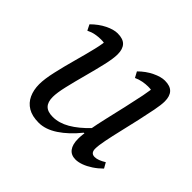

<svg xmlns="http://www.w3.org/2000/svg" viewBox="-119 -607 764 764"><g transform="rotate(45 263.5 -225.0)"><path d="M177 12Q140 12 116.5 -2Q93 -16 81.5 -41Q70 -66 70 -98Q70 -127 80 -171.5Q90 -216 103.5 -264.5Q117 -313 127 -354.5Q137 -396 137 -420L150 -392Q145 -395 137 -396.5Q129 -398 118 -398Q103 -398 87 -395Q71 -392 55 -384L43 -408Q69 -434 97.5 -448Q126 -462 148 -462Q179 -462 193 -447Q207 -432 207 -403Q207 -379 197.5 -338Q188 -297 175.5 -251Q163 -205 153.5 -164.5Q144 -124 144 -100Q144 -72 157.5 -58Q171 -44 200 -44Q235 -44 270.5 -64.5Q306 -85 343 -124L357 -87H332Q295 -41 255 -14.5Q215 12 177 12ZM384 12Q359 12 346 -5Q333 -22 333 -54Q333 -76 339.5 -112Q346 -148 356 -191Q366 -234 376 -277.5Q386 -321 393.5 -358.5Q401 -396 402 -420L416 -392Q411 -395 403 -396.5Q395 -398 383 -398Q369 -398 353 -395Q337 -392 322 -385L309 -409Q334 -434 363 -448Q392 -462 414 -462Q444 -462 458 -447Q472 -432 472 -403Q472 -384 465.5 -350.5Q459 -317 450 -277Q441 -237 431.5 -197Q422 -157 415.5 -124.5Q409 -92 409 -74Q409 -49 431 -49Q441 -49 452.5 -53.5Q464 -58 477 -66L490 -43Q473 -26 454 -13.5Q435 -1 417 5.5Q399 12 384 12Z"/></g></svg>

Font: Petrona
Style: Italic
Weight: 400
Italic angle: -9°
Designer: Ringo R. Seeber
Foundry: Ringo R. Seeber
Version: Version 2.001; ttfautohint (v1.8.3)